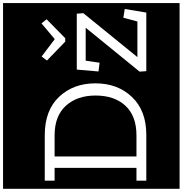

<svg xmlns="http://www.w3.org/2000/svg" viewBox="-2 -966 1170 1229"><g transform="rotate(-90 582.5 -352.0)"><path d="M-12 213V-917H1177V213ZM952 -519 1073 -638 1047 -671 946 -586 835 -670 809 -636 930 -519ZM663 -326Q663 -467 576.5 -558.5Q490 -650 331 -650H40V-587H122V-63H40V0H334Q488 0 575.5 -91.5Q663 -183 663 -326ZM585 -325Q585 -204 519.5 -133.5Q454 -63 330 -63H195V-587H330Q454 -587 519.5 -515Q585 -443 585 -325ZM741 0H1116L1139 -138L1083 -147L1059 -57H831L1112 -403L1109 -445H751L739 -306L795 -299L808 -388H1019L738 -43Z"/></g></svg>

Font: Zilla Slab Highlight Regular
Style: Regular
Weight: 400
Designer: Typotheque Type Foundry
Foundry: Typotheque type foundry
Version: Version 1.1; 2017; ttfautohint (v1.6)